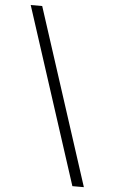

<svg xmlns="http://www.w3.org/2000/svg" viewBox="-63 -865 626 1049"><g transform="rotate(5 250.0 -340.0)"><path d="M375 143 62 -823H125L438 143Z"/></g></svg>

Font: Iosevka Term Curly Light
Style: Regular
Weight: 300
Designer: Belleve Invis
Foundry: Belleve Invis
Version: Version 32.3.0